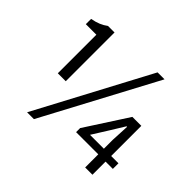

<svg xmlns="http://www.w3.org/2000/svg" viewBox="-169 -972 1211 1211"><g transform="rotate(45 436.0 -367.0)"><path d="M236 -298V-733H178C148 -711 119 -698 71 -689V-642H165V-298ZM606 -747 202 13H263L668 -747ZM583 -167 652 -277 708 -368H713L707 -247V-167ZM837 -167H772V-436H692L509 -153V-117H707V0H772V-117H837Z"/></g></svg>

Font: Noto Sans CJK TC Regular
Style: Regular
Weight: 400
Designer: Ryoko NISHIZUKA (kana & ideographs); Paul D. Hunt (Latin, Greek & Cyrillic); Wenlong ZHANG (bopomofo); Sandoll Communica
Foundry: Adobe Systems Incorporated
Version: Version 1.001;PS 1.001;hotconv 1.0.78;makeotf.lib2.5.61930